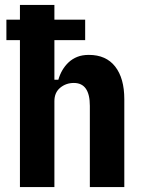

<svg xmlns="http://www.w3.org/2000/svg" viewBox="-20 -760 579 780"><path d="M61 0V-597H6V-680H61V-740H201V-680H326V-597H201V-436H217Q223 -457 233.5 -475Q244 -493 259 -507Q274 -521 294 -529Q314 -537 341 -537Q411 -537 448 -489.5Q485 -442 485 -357V0H345V-330Q345 -423 280 -423Q248 -423 224.5 -403.5Q201 -384 201 -349V0Z"/></svg>

Font: IBM Plex Sans Cond
Style: Bold
Weight: 700
Width: 3
Designer: Mike Abbink, Paul van der Laan, Pieter van Rosmalen
Foundry: Bold Monday
Version: Version 1.3